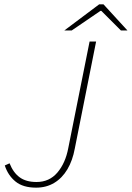

<svg xmlns="http://www.w3.org/2000/svg" viewBox="-20 -851 606 883"><path d="M146 12Q86 12 51.5 -16Q17 -44 2 -90L24 -100Q41 -57 70.5 -35.5Q100 -14 148 -14Q207 -14 244 -57.5Q281 -101 294 -170L392 -660H422L324 -168Q314 -113 290 -72.5Q266 -32 229.5 -10Q193 12 146 12ZM276 -711 436 -831H456L566 -711H536L446 -801H442L310 -711Z"/></svg>

Font: Source Sans 3
Style: Italic
Weight: 200
Italic angle: -11°
Designer: Paul D. Hunt
Foundry: Adobe
Version: Version 3.046;hotconv 1.0.118;makeotfexe 2.5.65603